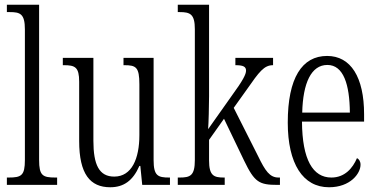

<svg xmlns="http://www.w3.org/2000/svg" viewBox="-20 -780 1596 810"><path d="M9 0H221V-31H214C160 -31 145 -39 145 -105V-760H9V-729H21C65 -729 85 -722 85 -656V-105C85 -39 70 -31 16 -31H9Z M445 10C502 10 541 -18 568 -80H572L580 0H697V-31H694C646 -31 628 -38 628 -105V-536H501V-505H504C554 -505 568 -497 568 -424V-210C568 -111 536 -35 462 -35C398 -35 374 -85 374 -186V-536H245V-505H249C297 -505 314 -497 314 -435V-185C314 -46 360 10 445 10Z M730 0H928V-31H924C882 -31 862 -39 862 -103V-190L925 -279L1010 -102C1054 -11 1073 0 1151 0H1161V-31H1155C1118 -31 1099 -59 1069 -121L966 -325L1021 -402C1074 -478 1094 -505 1132 -505V-536H973V-505C1006 -505 1018 -499 1018 -482C1018 -467 1006 -442 957 -375L858 -235C860 -257 862 -338 862 -374V-760H730V-729H738C782 -729 802 -721 802 -657V-105C802 -39 783 -31 738 -31H730Z M1368 10C1458 10 1501 -48 1501 -85C1501 -100 1494 -109 1486 -113C1468 -70 1434 -31 1378 -31C1300 -31 1255 -106 1254 -267H1516V-298C1516 -454 1460 -544 1360 -544C1254 -544 1194 -451 1194 -263C1194 -89 1258 10 1368 10ZM1456 -305H1255C1258 -430 1293 -506 1361 -506C1429 -506 1455 -424 1456 -305Z"/></svg>

Font: Noto Serif Bengali ExtraCondensed Light
Style: Regular
Weight: 300
Width: 2
Designer: Juan Bruce, Universal Thirst, Indian Type Foundry and the Monotype Design Team.
Foundry: Monotype Imaging Inc.
Version: Version 2.003